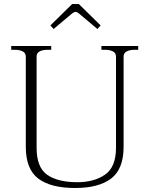

<svg xmlns="http://www.w3.org/2000/svg" viewBox="-20 -930 747 960"><path d="M232 -803 341 -910H374L483 -803L467 -785L373 -864Q363 -871 358 -871Q353 -871 342 -864L248 -785ZM109 -196V-647Q109 -665 93.5 -673Q78 -681 55 -681H36V-700H236V-681H217Q193 -681 178 -673Q163 -665 163 -647V-191Q163 -93 216 -56Q269 -19 367 -19Q451 -19 505.5 -57Q560 -95 560 -191V-647Q560 -665 544.5 -673Q529 -681 506 -681H487V-700H671V-681H652Q629 -681 613.5 -673Q598 -665 598 -647V-196Q598 -85 536 -37.5Q474 10 355 10Q234 10 171.5 -37Q109 -84 109 -196Z"/></svg>

Font: Taviraj ExtraLight
Style: Regular
Weight: 200
Designer: Katatrad Team
Foundry: CadsonDemak
Version: Version 1.030